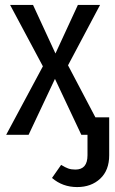

<svg xmlns="http://www.w3.org/2000/svg" viewBox="-20 -547 468 779"><path d="M423 -71V83Q423 144 386.5 178Q350 212 293 212Q234 212 191 175L228 122Q244 132 256.5 136.5Q269 141 286 141Q335 141 335 83V0H310L203 -227L96 0H5L154 -278L21 -527H114L205 -330L296 -527H386L256 -282L367 -71Z"/></svg>

Font: Fira Sans Compressed
Style: Regular
Weight: 400
Width: 1
Designer: bBox Type GmbH & Carrois Corporate GbR & Edenspiekermann AG
Foundry: bBox Type GmbH & Carrois Corporate GbR & Edenspiekermann AG
Version: Version 4.301